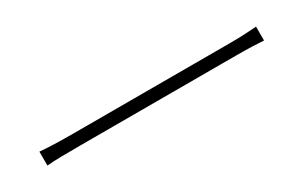

<svg xmlns="http://www.w3.org/2000/svg" viewBox="27 -683 946 598"><g transform="rotate(-30 500.0 -384.0)"><path d="M110 -409Q123 -408 140 -407Q157 -406 180 -405.5Q203 -405 232 -405Q240 -405 271.5 -405Q303 -405 348.5 -405Q394 -405 448 -405Q502 -405 556.5 -405Q611 -405 659 -405Q707 -405 741 -405Q775 -405 789 -405Q829 -405 852 -406.5Q875 -408 889 -409V-359Q876 -360 850.5 -361Q825 -362 790 -362Q776 -362 741.5 -362Q707 -362 659 -362Q611 -362 556.5 -362Q502 -362 448.5 -362Q395 -362 349 -362Q303 -362 272 -362Q241 -362 232 -362Q192 -362 161 -361.5Q130 -361 110 -359Z"/></g></svg>

Font: Noto Sans KR ExtraLight
Style: Regular
Weight: 250
Designer: Ryoko NISHIZUKA  (kana, bopomofo & ideographs); Paul D. Hunt (Latin, Greek & Cyrillic); Sandoll Communications , Soo-you
Foundry: Adobe
Version: Version 2.004-H2;hotconv 1.0.118;makeotfexe 2.5.65603